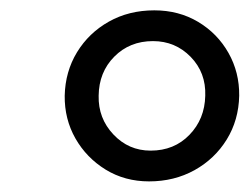

<svg xmlns="http://www.w3.org/2000/svg" viewBox="-20 -812 476 362"><path d="M261 -470Q215.5 -470 179.2 -492.2Q143 -514.5 122.2 -551Q101.5 -587.5 102 -631.5Q103 -677 125.2 -713.5Q147.5 -750 185.2 -771.2Q223 -792.5 271 -792.5Q317 -792.5 353.5 -770.8Q390 -749 410.8 -712.2Q431.5 -675.5 431 -631.5Q430 -585.5 407.5 -549Q385 -512.5 346.8 -491.2Q308.5 -470 261 -470ZM264 -528Q308.5 -528 337.2 -557.8Q366 -587.5 367 -631.5Q368.5 -675 339.5 -704.8Q310.5 -734.5 268.5 -734.5Q224.5 -734.5 195.5 -705.2Q166.5 -676 166 -631.5Q165 -589 193.8 -558.5Q222.5 -528 264 -528Z"/></svg>

Font: Merriweather
Style: Italic
Weight: 400
Italic angle: -7.8°
Designer: Eben Sorkin
Foundry: Eben Sorkin
Version: Version 2.100